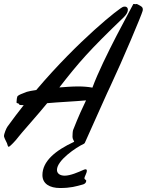

<svg xmlns="http://www.w3.org/2000/svg" viewBox="-91 -719 737 964"><path d="M537 -686C534 -686 531 -685 528 -685C512 -682 302 -516 91 -267C70 -264 54 -261 44 -258C20 -249 4 -243 -2 -237C-6 -234 -8 -214 -8 -206C-8 -197 2 -204 5 -195C6 -192 12 -191 28 -191C0 -156 -26 -121 -53 -84C-59 -76 -71 -48 -71 -35C-71 -33 -70 -32 -70 -31C-67 -21 -61 -11 -56 0C-53 8 -52 18 -47 18C-42 18 -11 -14 1 -31C4 -37 111 -157 146 -201C201 -206 287 -210 341 -215C325 -182 303 -135 276 -66C274 -60 273 -43 273 -33C273 -21 278 -17 281 -9V-7C186 37 122 91 122 160C122 204 159 225 210 225C264 225 290 217 326 207C334 205 342 198 342 189C342 183 333 183 333 176C333 167 345 151 345 138C345 133 342 131 339 131C335 131 330 133 328 134C303 145 263 163 234 163C210 163 195 152 195 134C195 86 291 21 330 3C332 2 334 0 335 -2C408 -164 449 -258 463 -286C526 -420 621 -646 625 -664C626 -667 626 -670 626 -672C626 -684 617 -688 606 -694C603 -695 599 -699 593 -699C592 -699 591 -698 590 -698C587 -698 583 -699 581 -699C579 -699 578 -699 578 -698C575 -690 426 -424 373 -279C352 -283 327 -285 301 -285C268 -285 235 -282 207 -280C305 -406 356 -465 530 -632C545 -647 551 -659 551 -670C551 -678 547 -685 537 -686Z"/></svg>

Font: Oregano
Style: Italic
Weight: 400
Italic angle: -12°
Designer: Astigmatic (AOETI)
Foundry: Astigmatic (AOETI)
Version: Version 1.000